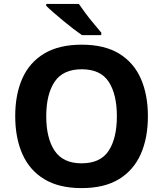

<svg xmlns="http://www.w3.org/2000/svg" viewBox="-20 -954 836 984"><path d="M738 -358Q738 -247 701.5 -164.5Q665 -82 590 -36Q515 10 398 10Q282 10 206.5 -36Q131 -82 94.5 -165Q58 -248 58 -359Q58 -470 94.5 -552Q131 -634 206.5 -679.5Q282 -725 399 -725Q515 -725 590 -679.5Q665 -634 701.5 -551.5Q738 -469 738 -358ZM217 -358Q217 -246 260 -181.5Q303 -117 398 -117Q495 -117 537 -181.5Q579 -246 579 -358Q579 -471 537 -535Q495 -599 399 -599Q303 -599 260 -535Q217 -471 217 -358ZM384 -934Q399 -912 419.5 -884.5Q440 -857 461.5 -831.5Q483 -806 499 -787V-774H400Q381 -787 355.5 -806.5Q330 -826 303.5 -848Q277 -870 254 -890Q231 -910 217 -924V-934Z"/></svg>

Font: Noto Sans Adlam
Style: Regular
Weight: 400
Designer: Mark Jamra, Neil Patel
Foundry: JamraPatel LLC
Version: Version 3.001